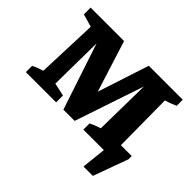

<svg xmlns="http://www.w3.org/2000/svg" viewBox="-141 -688 1027 1027"><g transform="rotate(45 372.0 -175.0)"><path d="M592 139 607 0H452V-47Q466 -54 480 -59.5Q494 -65 513 -71L518 -392L386 0H301L176 -376L172 -68L246 -52V0H17V-47Q31 -55 46 -60.5Q61 -66 78 -71L91 -417L18 -438V-489H271L363 -198L458 -489H715V-443Q698 -436 684.5 -430.5Q671 -425 650 -419L653 -83H735V-59L663 139Z"/></g></svg>

Font: Piazzolla
Style: Bold
Weight: 700
Designer: Juan Pablo del Peral
Foundry: Huerta Tipografica
Version: Version 1.330